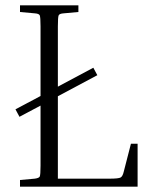

<svg xmlns="http://www.w3.org/2000/svg" viewBox="-20 -700 547 720"><path d="M471 -161H496V0H55V-25L110 -30Q126 -32 129 -38Q132 -44 132 -79V-304L53 -262L38 -290L132 -340V-601Q132 -636 129 -642.5Q126 -649 110 -650L55 -655V-680H274V-655L219 -650Q203 -649 200 -642.5Q197 -636 197 -601V-375L330 -446L345 -418L197 -339V-30H390Q425 -30 432.5 -34.5Q440 -39 444 -56Z"/></svg>

Font: Inria Serif Light
Style: Regular
Weight: 300
Designer: Black Foundry Team
Foundry: Black Foundry
Version: Version 1.000; ttfautohint (v1.8.3)